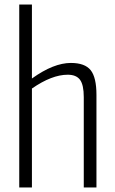

<svg xmlns="http://www.w3.org/2000/svg" viewBox="-20 -828 509 848"><path d="M65 -808H121V-481L122 -482Q217 -550 293 -550Q355 -550 380.5 -518Q406 -486 406 -409V0H350V-399Q350 -453 333.5 -475.5Q317 -498 279 -498Q209 -498 121 -437V0H65Z"/></svg>

Font: Encode Sans Compressed
Style: Light
Weight: 300
Designer: Pablo Impallari, Andres Torresi
Foundry: Pablo Impallari, Andres Torresi
Version: Version 1.000; ttfautohint (v1.00) -l 8 -r 50 -G 200 -x 14 -